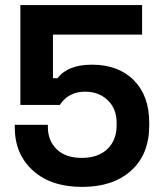

<svg xmlns="http://www.w3.org/2000/svg" viewBox="-20 -720 640 754"><path d="M303 14Q180 14 109 -50.5Q38 -115 38 -220V-230H168V-221Q168 -168 202.5 -134Q237 -100 301 -100Q366 -100 402 -135Q438 -170 438 -228V-238Q438 -293 403 -326.5Q368 -360 314 -360Q249 -360 215 -308H60V-700H538V-584H188V-413H206Q246 -466 341 -466Q445 -466 505.5 -405Q566 -344 566 -239V-227Q566 -114 495 -50Q424 14 303 14Z"/></svg>

Font: Rootstock Sans Headline
Style: Bold
Weight: 700
Designer: Florian Karsten
Foundry: Florian Karsten
Version: Version 2.000;FEAKit 1.0